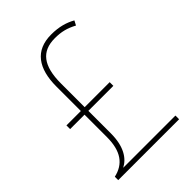

<svg xmlns="http://www.w3.org/2000/svg" viewBox="-210 -823 923 923"><g transform="rotate(-45 251.5 -361.5)"><path d="M308 -723C199 -723 149 -651 149 -528V-362H51V-337H149V-185C149 -89 112 -39 41 -23V0H455V-25H100C143 -47 175 -96 175 -184V-337H345V-362H175V-523C175 -643 218 -698 308 -698C352 -698 384 -690 423 -669L435 -692C401 -711 362 -723 308 -723Z"/></g></svg>

Font: Noto Sans Lao SemiCondensed Thin
Style: Regular
Weight: 100
Width: 4
Designer: Monotype Design Team
Foundry: Monotype Imaging Inc.
Version: Version 2.003